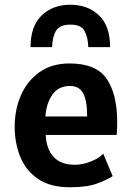

<svg xmlns="http://www.w3.org/2000/svg" viewBox="-20 -778 559 811"><path d="M276 13Q192 13 140.5 -22.2Q89 -57.5 65.5 -115.8Q42 -174 42 -243Q42 -315.5 68.8 -376.2Q95.5 -437 147.2 -473.5Q199 -510 274 -510Q386 -510 430.5 -445.2Q475 -380.5 475 -262Q475 -251.5 474.5 -235.5Q474 -219.5 473 -208H173Q176 -149 206.2 -115.5Q236.5 -82 297 -82Q328 -82 363.5 -95.8Q399 -109.5 416 -129L456 -34Q436 -20.5 392.8 -3.8Q349.5 13 276 13ZM172 -286H348Q348 -338.5 338.8 -366.2Q329.5 -394 313.5 -404.5Q297.5 -415 277 -415Q226 -415 200.5 -377.2Q175 -339.5 172 -286ZM109 -579Q109 -667.5 156 -712.8Q203 -758 277 -758Q350.5 -758 397.8 -713.5Q445 -669 445 -579H353Q351.5 -620.5 337.2 -647.2Q323 -674 277 -674Q233 -674 217.2 -648.8Q201.5 -623.5 200 -579Z"/></svg>

Font: Alatsi
Style: Regular
Weight: 400
Designer: Spyros Zevelakis, Eben Sorkin
Foundry: www.sorkintype.com
Version: Version 1.008; ttfautohint (v1.8.4.7-5d5b)